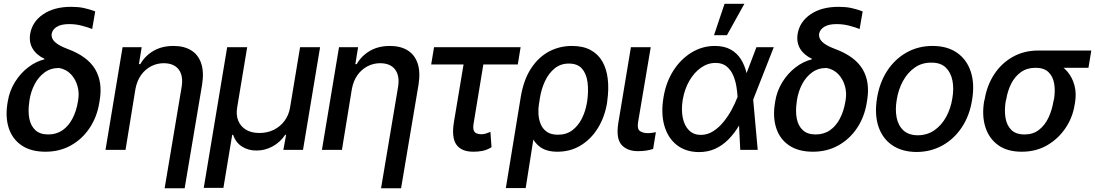

<svg xmlns="http://www.w3.org/2000/svg" viewBox="-20 -797 5823 1021"><path d="M140.6 -617.7Q151.9 -682.1 210 -721.4Q268.1 -760.7 358.4 -760.7Q395.5 -760.7 425 -754.6Q454.6 -748.5 486.3 -736.3L470.2 -642.6Q450.7 -650.9 417 -659.9Q383.3 -668.9 347.7 -668.9Q306.2 -668.9 282.7 -654.8Q259.3 -640.6 254.9 -617.7Q252.9 -606 258.3 -592.5Q263.7 -579.1 282.5 -565.2Q301.3 -551.3 338.4 -537.1Q444.8 -498 485.8 -429.2Q526.9 -360.4 509.8 -261.7L507.8 -249.5Q495.6 -174.8 456.5 -116.2Q417.5 -57.6 357.4 -23.9Q297.4 9.8 221.7 9.8Q145 9.8 95.7 -23.4Q46.4 -56.6 27.1 -114.5Q7.8 -172.4 19.5 -246.6L21.5 -258.8Q30.8 -314.5 59.6 -360.8Q88.4 -407.2 129.9 -439Q171.4 -470.7 216.3 -481.4V-484.4Q173.8 -504.4 153.6 -538.3Q133.3 -572.3 140.6 -617.7ZM136.7 -263.7 135.7 -254.9Q128.4 -206.5 135.7 -167.5Q143.1 -128.4 167.7 -105.2Q192.4 -82 236.3 -82Q280.3 -82 312.5 -104.5Q344.7 -127 365 -165.8Q385.3 -204.6 393.6 -252.4L395.5 -263.7Q402.3 -301.8 392.3 -338.4Q382.3 -375 357.7 -401.6Q333 -428.2 294.9 -435.5Q251 -436 218.3 -412.6Q185.5 -389.2 164.8 -350.1Q144 -311 136.7 -263.7Z M700.2 -323.7 647.5 0H541L631.8 -545.9H733.4L718.8 -456.1H726.1Q751.5 -500.5 796.4 -526.6Q841.3 -552.7 902.8 -552.7Q958.5 -552.7 996.3 -529.5Q1034.2 -506.3 1049.8 -460.4Q1065.4 -414.6 1054.7 -346.7L961.9 204.1H855.5L945.8 -334Q955.6 -393.1 930.7 -426.8Q905.8 -460.4 851.1 -460.9Q814.9 -460.9 783.4 -444.6Q752 -428.2 730.2 -397.9Q708.5 -367.7 700.2 -323.7Z M1063.5 202.1 1188 -545.9H1294.4L1241.2 -225.6Q1234.4 -185.5 1247.1 -154.8Q1259.8 -124 1288.6 -106.9Q1317.4 -89.8 1359.4 -89.8Q1401.9 -89.8 1436.3 -106.9Q1470.7 -124 1493.4 -154.8Q1516.1 -185.5 1522.5 -225.6L1575.7 -545.9H1682.1L1591.3 0H1486.8L1501.5 -80.1H1496.6Q1469.2 -39.6 1428.5 -17.8Q1387.7 3.9 1343.8 3.4Q1300.3 3.9 1266.6 -17.8Q1232.9 -39.6 1219.7 -80.1H1214.8L1168 202.1Z M1851.1 -323.7 1798.3 0H1691.9L1782.7 -545.9H1884.3L1869.6 -456.1H1877Q1902.3 -500.5 1947.3 -526.6Q1992.2 -552.7 2053.7 -552.7Q2109.4 -552.7 2147.2 -529.5Q2185.1 -506.3 2200.7 -460.4Q2216.3 -414.6 2205.6 -346.7L2112.8 204.1H2006.3L2096.7 -334Q2106.4 -393.1 2081.5 -426.8Q2056.6 -460.4 2002 -460.9Q1965.8 -460.9 1934.3 -444.6Q1902.8 -428.2 1881.1 -397.9Q1859.4 -367.7 1851.1 -323.7Z M2748.5 -545.9 2733.4 -454.1H2272.9L2288.1 -545.9ZM2460.4 -545.9H2565.4L2499 -143.1Q2494.1 -115.2 2499.5 -102.8Q2504.9 -90.3 2516.4 -86.9Q2527.8 -83.5 2540 -83Q2554.2 -83.5 2566.2 -87.6Q2578.1 -91.8 2587.9 -95.7L2593.8 -14.2Q2568.4 1 2545.7 5.4Q2522.9 9.8 2497.1 9.8Q2434.6 9.8 2407.5 -27.1Q2380.4 -64 2393.6 -146.5Z M2669.9 203.1 2749.5 -283.2Q2764.6 -372.6 2803.7 -432.6Q2842.8 -492.7 2898.9 -522.7Q2955.1 -552.7 3021.5 -552.7Q3080.1 -552.7 3120.1 -531.2Q3160.2 -509.8 3182.9 -470.5Q3205.6 -431.2 3211.9 -377.2Q3218.3 -323.2 3209 -258.3L3208 -248.5Q3194.8 -172.4 3158.4 -114.3Q3122.1 -56.2 3067.4 -23.2Q3012.7 9.8 2944.3 9.8Q2886.7 9.8 2852.5 -15.1Q2818.4 -40 2801.5 -85.2Q2784.7 -130.4 2777.3 -191.4L2846.2 -246.1Q2841.8 -220.7 2843.3 -191.9Q2844.7 -163.1 2855 -137.7Q2865.2 -112.3 2887.5 -96.4Q2909.7 -80.6 2946.8 -80.6Q2991.7 -80.6 3023.2 -104.2Q3054.7 -127.9 3074 -166.3Q3093.3 -204.6 3100.6 -248.5L3102.5 -258.3Q3110.4 -314.9 3104.2 -360.4Q3098.1 -405.8 3074.5 -432.4Q3050.8 -459 3004.9 -459Q2960.4 -459 2928.7 -432.6Q2897 -406.2 2877.9 -365Q2858.9 -323.7 2851.6 -278.8L2775.4 203.1Z M3335 -545.9H3440.4L3373 -146.5Q3367.2 -110.4 3383.8 -99.6Q3400.4 -88.9 3424.8 -88.9Q3436.5 -88.9 3448.5 -90.8Q3460.4 -92.8 3467.8 -94.2L3453.1 -4.9Q3438.5 0 3418.5 3.4Q3398.4 6.8 3373 6.8Q3315.4 6.8 3285.4 -26.6Q3255.4 -60.1 3267.6 -140.6Z M3694.3 11.7Q3625 10.7 3578.1 -26.6Q3531.2 -64 3512.7 -129.2Q3494.1 -194.3 3508.3 -279.3Q3521.5 -359.9 3560.8 -421.4Q3600.1 -482.9 3657.5 -517.8Q3714.8 -552.7 3781.2 -552.7Q3831.1 -552.7 3865 -533.9Q3898.9 -515.1 3919.7 -482.4Q3940.4 -449.7 3950.2 -407.2L3988.3 -410.2L3984.9 -271L4009.3 0H3916.5L3902.3 -281.2Q3900.9 -306.2 3896 -336.9Q3891.1 -367.7 3878.9 -396.2Q3866.7 -424.8 3844.2 -443.6Q3821.8 -462.4 3785.2 -462.4Q3743.7 -462.4 3707.5 -437Q3671.4 -411.6 3645.8 -367.4Q3620.1 -323.2 3610.4 -265.6Q3602.1 -212.4 3610.8 -170.4Q3619.6 -128.4 3643.8 -104.2Q3668 -80.1 3705.6 -79.6Q3742.7 -79.6 3773.7 -99.9Q3804.7 -120.1 3829.3 -151.1Q3854 -182.1 3871.6 -215.3Q3889.2 -248.5 3899.4 -274.9L4002.4 -545.9H4094.7L3986.8 -271.5L3942.9 -133.3L3910.2 -129.9Q3885.3 -87.4 3853.5 -55.4Q3821.8 -23.4 3782.5 -5.6Q3743.2 12.2 3694.3 11.7ZM3776.9 -609.9 3833 -776.9H3938.5L3845.7 -609.9Z M4221.7 -617.7Q4232.9 -682.1 4291 -721.4Q4349.1 -760.7 4439.5 -760.7Q4476.6 -760.7 4506.1 -754.6Q4535.6 -748.5 4567.4 -736.3L4551.3 -642.6Q4531.7 -650.9 4498 -659.9Q4464.4 -668.9 4428.7 -668.9Q4387.2 -668.9 4363.8 -654.8Q4340.3 -640.6 4335.9 -617.7Q4334 -606 4339.4 -592.5Q4344.7 -579.1 4363.5 -565.2Q4382.3 -551.3 4419.4 -537.1Q4525.9 -498 4566.9 -429.2Q4607.9 -360.4 4590.8 -261.7L4588.9 -249.5Q4576.7 -174.8 4537.6 -116.2Q4498.5 -57.6 4438.5 -23.9Q4378.4 9.8 4302.7 9.8Q4226.1 9.8 4176.8 -23.4Q4127.4 -56.6 4108.2 -114.5Q4088.9 -172.4 4100.6 -246.6L4102.5 -258.8Q4111.8 -314.5 4140.6 -360.8Q4169.4 -407.2 4210.9 -439Q4252.4 -470.7 4297.4 -481.4V-484.4Q4254.9 -504.4 4234.6 -538.3Q4214.4 -572.3 4221.7 -617.7ZM4217.8 -263.7 4216.8 -254.9Q4209.5 -206.5 4216.8 -167.5Q4224.1 -128.4 4248.8 -105.2Q4273.4 -82 4317.4 -82Q4361.3 -82 4393.6 -104.5Q4425.8 -127 4446 -165.8Q4466.3 -204.6 4474.6 -252.4L4476.6 -263.7Q4483.4 -301.8 4473.4 -338.4Q4463.4 -375 4438.7 -401.6Q4414.1 -428.2 4376 -435.5Q4332 -436 4299.3 -412.6Q4266.6 -389.2 4245.8 -350.1Q4225.1 -311 4217.8 -263.7Z M4854.5 11.2Q4776.4 10.7 4724.4 -24.9Q4672.4 -60.5 4651.1 -124.8Q4629.9 -189 4643.6 -274.4Q4657.2 -358.4 4698.2 -420.9Q4739.3 -483.4 4801.3 -518.1Q4863.3 -552.7 4939 -552.7Q5017.1 -552.7 5068.8 -516.8Q5120.6 -481 5142.1 -416.5Q5163.6 -352.1 5149.4 -266.1Q5136.2 -182.6 5095 -120.4Q5053.7 -58.1 4991.9 -23.7Q4930.2 10.7 4854.5 11.2ZM4860.4 -77.6Q4911.6 -78.1 4949.7 -105Q4987.8 -131.8 5012 -176.5Q5036.1 -221.2 5044.4 -274.9Q5053.2 -326.2 5044.7 -369.1Q5036.1 -412.1 5008.8 -438.2Q4981.4 -464.4 4932.6 -463.9Q4881.8 -464.4 4843.5 -437Q4805.2 -409.7 4781 -364.7Q4756.8 -319.8 4748.5 -266.1Q4739.7 -215.3 4748 -172.4Q4756.3 -129.4 4783.9 -103.8Q4811.5 -78.1 4860.4 -77.6Z M5213.4 -258.8 5216.3 -269.5Q5228.5 -342.8 5266.6 -401.4Q5304.7 -460 5364.7 -494.1Q5424.8 -528.3 5501.5 -528.3Q5515.1 -525.4 5525.4 -513.7Q5535.6 -502 5549.8 -488.5Q5564 -475.1 5588.4 -465.3Q5627.4 -449.2 5654.8 -417.7Q5682.1 -386.2 5693.6 -343.3Q5705.1 -300.3 5696.3 -249L5694.3 -238.3Q5684.1 -172.9 5646.2 -116.2Q5608.4 -59.6 5549.1 -24.9Q5489.7 9.8 5413.6 9.8Q5335.9 9.8 5287.4 -25.6Q5238.8 -61 5219.7 -121.8Q5200.7 -182.6 5213.4 -258.8ZM5331.1 -269.5 5328.1 -258.8Q5320.3 -210.9 5326.9 -170.7Q5333.5 -130.4 5357.9 -106.2Q5382.3 -82 5428.7 -82Q5473.1 -82 5504.6 -106.2Q5536.1 -130.4 5555.2 -170.7Q5574.2 -210.9 5582 -258.8L5585 -269.5Q5592.3 -314.9 5585.7 -352.8Q5579.1 -390.6 5555.4 -413.6Q5531.7 -436.5 5486.8 -436.5Q5441.4 -436.5 5409.2 -413.6Q5377 -390.6 5357.7 -352.8Q5338.4 -314.9 5331.1 -269.5ZM5783.2 -528.3 5768.1 -436.5H5486.8L5501.5 -528.3Z"/></svg>

Font: Inter Tight Medium
Style: Italic
Weight: 500
Italic angle: -9.39999°
Designer: Rasmus Andersson
Foundry: rsms
Version: Version 3.004